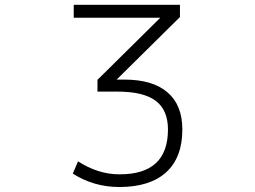

<svg xmlns="http://www.w3.org/2000/svg" viewBox="-20 -751 1040 782"><path d="M664.1 -223.6Q664.1 -302.7 614.3 -340.3Q564.5 -377.9 458 -377.9H377V-425.8L632.8 -678.7H280.3V-731.4H712.9V-681.6L455.1 -426.8H487.3Q601.6 -426.8 662.1 -375Q722.7 -323.2 722.7 -223.6Q722.7 -109.4 656.7 -49.3Q590.8 10.7 465.8 10.7Q362.3 10.7 276.4 -43.9L297.9 -93.8Q379.9 -41 465.8 -41Q664.1 -40 664.1 -223.6Z"/></svg>

Font: Gen Shin Gothic Monospace Light
Style: Regular
Weight: 300
Designer: [Source Han Sans]
Ryoko NISHIZUKA  (kana & ideographs); Paul D. Hunt (Latin, Greek & Cyrillic); Wenlong ZHANG  (bopomofo
Version: Version 1.002.20150607